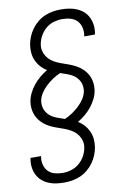

<svg xmlns="http://www.w3.org/2000/svg" viewBox="-103 -882 706 1084"><g transform="rotate(-10 250.0 -340.0)"><path d="M177 143Q153 143 130 140Q107 137 86 128Q65 119 48.5 104.5Q32 90 22 70Q12 50 9 27Q6 4 10 -20Q10 -22 10.5 -23.5Q11 -25 11 -27H72Q72 -26 71.5 -24.5Q71 -23 71 -22Q67 1 73 23.5Q79 46 94 61Q109 76 131 82Q153 88 177 88Q201 88 225.5 80.5Q250 73 270 56.5Q290 40 303 17Q316 -6 320 -30Q324 -50 319.5 -68.5Q315 -87 305 -102Q295 -117 280.5 -128Q266 -139 249.5 -146.5Q233 -154 215.5 -160Q198 -166 180.5 -172.5Q163 -179 146.5 -187.5Q130 -196 116 -207.5Q102 -219 91 -233.5Q80 -248 73.5 -265Q67 -282 65 -301Q63 -320 66 -340Q66 -340 66 -340Q66 -340 66 -340Q70 -364 81.5 -387.5Q93 -411 109.5 -431.5Q126 -452 146.5 -469Q167 -486 189 -499Q170 -511 155 -527.5Q140 -544 130.5 -564.5Q121 -585 118.5 -608.5Q116 -632 120 -657Q124 -680 133 -702Q142 -724 156.5 -744Q171 -764 190.5 -780Q210 -796 232.5 -805.5Q255 -815 278 -819Q301 -823 324 -823Q348 -823 371.5 -819.5Q395 -816 416 -807Q437 -798 453.5 -783.5Q470 -769 480 -748.5Q490 -728 493 -704.5Q496 -681 492 -658Q491 -656 490.5 -654Q490 -652 490 -650H429Q430 -651 430 -652.5Q430 -654 430 -655Q434 -678 428.5 -701Q423 -724 408 -739.5Q393 -755 370.5 -761.5Q348 -768 324 -768Q300 -768 275 -761Q250 -754 230 -737Q210 -720 197 -697Q184 -674 180 -650Q176 -630 180.5 -611.5Q185 -593 195 -578Q205 -563 219.5 -552Q234 -541 250.5 -533.5Q267 -526 285 -520Q303 -514 320 -507.5Q337 -501 353.5 -492.5Q370 -484 384 -472.5Q398 -461 409 -446.5Q420 -432 426.5 -415Q433 -398 435 -379Q437 -360 434 -340Q434 -340 434 -340Q434 -340 434 -340Q430 -316 418.5 -292.5Q407 -269 390.5 -248.5Q374 -228 353.5 -211Q333 -194 311 -181Q330 -169 345 -152.5Q360 -136 369.5 -115.5Q379 -95 381.5 -71.5Q384 -48 380 -23Q376 0 367 22Q358 44 343.5 64Q329 84 309.5 100Q290 116 268 125.5Q246 135 223 139Q200 143 177 143ZM241 -210Q264 -220 285 -234Q306 -248 324.5 -265.5Q343 -283 356.5 -304Q370 -325 374 -349Q376 -365 373 -380.5Q370 -396 362 -409Q354 -422 342.5 -432Q331 -442 317 -448.5Q303 -455 288 -460Q273 -465 259 -470Q236 -460 215 -446Q194 -432 175.5 -414.5Q157 -397 143.5 -376Q130 -355 126 -331Q124 -315 127 -299.5Q130 -284 138 -271Q146 -258 157.5 -248Q169 -238 183 -231.5Q197 -225 212 -220Q227 -215 241 -210Z"/></g></svg>

Font: iosevka_custom_sans_ss08 Light
Style: Italic
Weight: 300
Italic angle: -10°
Designer: Belleve Invis
Foundry: Belleve Invis
Version: Version 10.3.0; ttfautohint (v1.8.3)